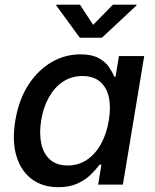

<svg xmlns="http://www.w3.org/2000/svg" viewBox="-20 -777 652 808"><path d="M225.6 10.7Q159.2 10.7 113.5 -23.4Q67.9 -57.6 49.1 -120.4Q30.3 -183.1 44.4 -269.5Q59.1 -357.4 99.1 -419.4Q139.2 -481.4 196 -514.9Q252.9 -548.3 318.8 -548.3Q366.2 -548.3 394.8 -532.7Q423.3 -517.1 438.2 -495.4Q453.1 -473.6 460.4 -454.6H466.3L480.5 -541H586.9L497.1 0H393.1L406.7 -84H398.9Q384.3 -64 361.8 -42Q339.4 -20 305.9 -4.6Q272.5 10.7 225.6 10.7ZM264.6 -80.6Q310.1 -80.6 345.7 -104.5Q381.3 -128.4 405 -171.1Q428.7 -213.9 438 -270.5Q447.3 -327.1 437.7 -368.9Q428.2 -410.6 400.4 -433.8Q372.6 -457 327.1 -457Q280.3 -457 244.4 -432.9Q208.5 -408.7 185.3 -366.7Q162.1 -324.7 153.3 -270.5Q144.5 -215.8 153.8 -172.6Q163.1 -129.4 190.9 -105Q218.8 -80.6 264.6 -80.6ZM316.4 -757.3 372.1 -672.4 455.1 -757.3H554.7L554.2 -753.9L408.7 -618.2H315.9L216.8 -753.9L217.3 -757.3Z"/></svg>

Font: Inter 17pt Medium
Style: Italic
Weight: 500
Italic angle: -9.3988°
Version: Version 4.001;git-66647c0bb